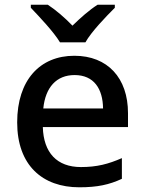

<svg xmlns="http://www.w3.org/2000/svg" viewBox="-20 -786 614 816"><path d="M235 -606H343C368 -651 431 -716 468 -753V-766H395C360 -744 324 -712 288 -677C254 -712 218 -743 183 -766H111V-753C147 -715 208 -651 235 -606ZM296 -549C150 -549 53 -446 53 -266C53 -83 161 10 317 10C394 10 444 -1 498 -26V-114C441 -89 392 -76 324 -76C222 -76 165 -137 162 -246H524V-305C524 -455 437 -549 296 -549ZM297 -467C379 -467 417 -409 418 -325H164C173 -415 220 -467 297 -467Z"/></svg>

Font: Noto Sans Canadian Aboriginal Medium
Style: Regular
Weight: 500
Designer: Monotype Design Team, Typotheque's Kevin King
Foundry: Monotype Imaging Inc.
Version: Version 2.004